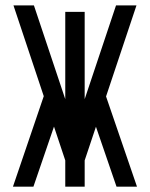

<svg xmlns="http://www.w3.org/2000/svg" viewBox="-20 -704 565 724"><path d="M226.1 -330.1V-659.2H299.3V-330.1L417.5 -683.6H494.6L379.9 -340.3L496.6 0H419.4L341.8 -226.1L299.3 -99.1V0H226.1V-99.1L183.6 -226.6L106 0H28.8L145 -341.3L30.8 -683.6H107.9Z"/></svg>

Font: Anka/Coder Condensed
Style: Regular
Weight: 400
Width: 4
Monospace: yes
Version: Version 1.100